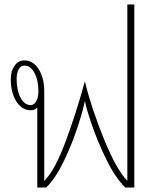

<svg xmlns="http://www.w3.org/2000/svg" viewBox="-20 -835 708 855"><path d="M578 -815V0H538Q494 -43 455.5 -121Q417 -199 390.5 -275Q364 -351 358 -386Q352 -351 327.5 -275Q303 -199 266 -121Q229 -43 186 0H146V-356Q134 -344 117 -344Q78 -344 53 -383Q28 -422 28 -482Q28 -519 45 -542.5Q62 -566 88 -566Q127 -566 152 -527.5Q177 -489 177 -428V-29Q225 -77 273 -207Q321 -337 358 -473Q386 -356 442.5 -217Q499 -78 547 -30V-815ZM151 -428Q151 -478 133.5 -510.5Q116 -543 88 -543Q73 -543 63.5 -526.5Q54 -510 54 -484Q54 -433 71.5 -400Q89 -367 117 -367Q132 -367 141.5 -384.5Q151 -402 151 -428Z"/></svg>

Font: KoHo ExtraLight
Style: Regular
Weight: 275
Version: Version 1.000; ttfautohint (v1.6)